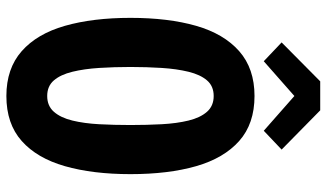

<svg xmlns="http://www.w3.org/2000/svg" viewBox="-231 -779 1024 602"><g transform="rotate(90 281.0 -478.0)"><path d="M281 14Q195 14 140.5 -34Q86 -82 61 -169.5Q36 -257 36 -375Q36 -494 61 -581Q86 -668 140.5 -716Q195 -764 281 -764Q368 -764 422 -716Q476 -668 501 -581Q526 -494 526 -375Q526 -257 501 -169.5Q476 -82 422 -34Q368 14 281 14ZM281 -114Q312 -114 330.5 -135Q349 -156 358 -193Q367 -230 369.5 -277Q372 -324 372 -375Q372 -426 369.5 -473Q367 -520 358 -557Q349 -594 330.5 -615Q312 -636 281 -636Q250 -636 232 -615Q214 -594 205 -557Q196 -520 193 -473Q190 -426 190 -375Q190 -324 193 -277Q196 -230 205 -193Q214 -156 232 -135Q250 -114 281 -114ZM235 -970H326L449 -849L390 -793L281 -889L172 -793L113 -849Z"/></g></svg>

Font: Freeman
Style: Regular
Weight: 400
Designer: Vernon Adams, Aoife Mooney, Rodrigo Fuenzalida
Foundry: Rodrigo Fuenzalida
Version: Version 1.000; ttfautohint (v1.8.4.7-5d5b)